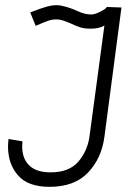

<svg xmlns="http://www.w3.org/2000/svg" viewBox="-20 -716 541 743"><path d="M11 -149Q11 -158 13 -178L67 -169Q66 -162 66 -148Q66 -102 93.5 -75.5Q121 -49 176 -49Q248 -49 284 -91.5Q320 -134 327 -193L384 -617Q364 -605 331 -605Q307 -605 291 -610Q275 -615 252 -626Q238 -632 224.5 -636.5Q211 -641 199 -641Q181 -641 164.5 -635Q148 -629 118 -616L97 -668Q141 -685 161.5 -690.5Q182 -696 200 -696Q214 -696 238 -689Q262 -682 285 -671Q309 -660 334 -660Q347 -660 369.5 -671.5Q392 -683 393 -689L450 -687L384 -186Q373 -103 320.5 -48Q268 7 172 7Q88 7 49.5 -37.5Q11 -82 11 -149Z"/></svg>

Font: Bellota
Style: Italic
Weight: 400
Italic angle: -7.5°
Designer: Kemie Guaida
Foundry: Kemie Guaida
Version: Version 4.001